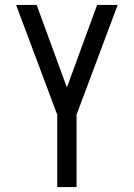

<svg xmlns="http://www.w3.org/2000/svg" viewBox="-20 -755 540 775"><path d="M211 0V-292L45 -735H128L250 -402L372 -735H455L289 -292V0Z"/></svg>

Font: Iosevka MaddieWtf
Style: Regular
Weight: 400
Monospace: yes
Designer: Belleve Invis
Foundry: Belleve Invis
Version: Version 31.3.0; ttfautohint (v1.8.3)